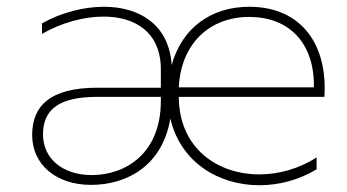

<svg xmlns="http://www.w3.org/2000/svg" viewBox="-20 -543 1025 567"><path d="M249 3C355 3 460 -54 483 -193C513 -64 625 4 746 4C803 4 862 -11 915 -43V-78C863 -45 804 -28 746 -28C623 -28 509 -104 508 -257H938C948 -410 871 -523 716 -523C603 -523 517 -460 487 -351C479 -472 390 -523 287 -523C227 -523 161 -506 104 -474V-443C162 -476 227 -494 286 -494C379 -494 455 -448 455 -338V-284H268C125 -284 75 -228 75 -144C75 -57 146 3 249 3ZM107 -146C107 -219 153 -257 268 -257H455V-245C455 -90 351 -26 251 -26C167 -26 107 -73 107 -146ZM907 -285H508C514 -413 598 -493 716 -493C832 -493 909 -418 907 -285Z"/></svg>

Font: Chess Sans ExtraLight
Style: Regular
Weight: 275
Designer: Wolf Bōese
Foundry: Wolf Bōese
Version: Version 7.223;Glyphs 3.3 (3306)